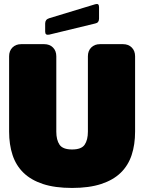

<svg xmlns="http://www.w3.org/2000/svg" viewBox="-20 -918 712 948"><path d="M25 -268Q25 -204 42 -152.5Q59 -101 96 -65Q133 -29 192 -9.5Q251 10 336 10Q420 10 479.5 -9.5Q539 -29 576 -65Q613 -101 630 -152.5Q647 -204 647 -268V-640Q647 -667 630.5 -683.5Q614 -700 587 -700H474Q447 -700 430.5 -683.5Q414 -667 414 -640V-268Q414 -227 398 -203.5Q382 -180 336 -180Q290 -180 274 -203.5Q258 -227 258 -268V-640Q258 -667 241.5 -683.5Q225 -700 198 -700H85Q58 -700 41.5 -683.5Q25 -667 25 -640ZM223 -747Q213 -745 208 -748.5Q203 -752 203 -762V-802Q203 -812 208 -818.5Q213 -825 223 -828L450 -897Q460 -900 464.5 -896.5Q469 -893 469 -883V-826Q469 -816 464.5 -810Q460 -804 450 -802Z"/></svg>

Font: Bolota
Style: Bold
Weight: 240
Designer: Gabriel Pang
Version: Version 1.000